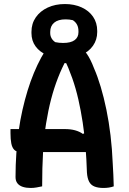

<svg xmlns="http://www.w3.org/2000/svg" viewBox="-20 -924 640 952"><path d="M32 -284H302Q330 -284 352 -278Q374 -272 391 -260L422 -274V-170H83Q62 -170 51 -181Q40 -192 36 -213Q32 -234 32 -264ZM189 0Q175 3 161 5.5Q147 8 132 8Q110 8 93 2.5Q76 -3 66.5 -15Q57 -27 57 -46Q57 -106 61 -163.5Q65 -221 72.5 -275Q80 -329 91.5 -379.5Q103 -430 117 -475.5Q131 -521 148 -562Q165 -603 184 -638Q203 -673 225 -702Q239 -706 255 -708Q271 -710 287 -710Q333 -710 361.5 -698Q390 -686 409.5 -658.5Q429 -631 446 -586Q464 -545 479.5 -493Q495 -441 507.5 -380.5Q520 -320 528 -253Q536 -186 539 -113Q541 -86 542 -57.5Q543 -29 544 0Q533 4 520 6Q507 8 493 8Q467 8 449 1Q431 -6 422 -23Q413 -40 411 -69Q409 -134 404 -196Q399 -258 390 -317Q381 -376 368.5 -431Q356 -486 338 -537Q320 -588 297 -636L332 -611H276L313 -636Q287 -588 267.5 -538Q248 -488 233.5 -432.5Q219 -377 208.5 -312Q198 -247 193.5 -170Q189 -93 189 0ZM302 -904Q348 -904 384.5 -887.5Q421 -871 441.5 -841Q462 -811 462 -771V-765Q462 -727 441 -697Q420 -667 382 -651Q344 -635 296 -635Q250 -635 213.5 -650.5Q177 -666 156.5 -694Q136 -722 136 -760V-766Q136 -807 157.5 -838Q179 -869 216.5 -886.5Q254 -904 302 -904ZM305 -828Q268 -828 248.5 -811.5Q229 -795 229 -766V-760Q229 -746 235.5 -734.5Q242 -723 254 -715Q264 -713 273.5 -712Q283 -711 293 -711Q331 -711 350 -725Q369 -739 369 -764V-770Q369 -788 362 -801.5Q355 -815 341 -824Q332 -826 323.5 -827Q315 -828 305 -828Z"/></svg>

Font: Recursive Monospace Casual SemiBold
Style: Regular
Weight: 600
Version: Version 1.047